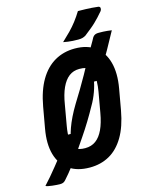

<svg xmlns="http://www.w3.org/2000/svg" viewBox="-172 -1031 939 1195"><g transform="rotate(-15 297.0 -434.0)"><path d="M622 -770Q592 -714 561.5 -660Q531 -606 501 -555L500 -490H416L434 -503Q430 -470 414.5 -427Q399 -384 377 -347Q354 -305 327.5 -261.5Q301 -218 272 -175.5Q243 -133 215 -92Q209 -84 204 -76Q199 -68 193 -60Q176 -37 159.5 -16Q143 5 128 23.5Q113 42 99 57Q91 66 82.5 69Q74 72 62 72Q54 72 41 71Q28 70 14 68.5Q0 67 -11.5 64.5Q-23 62 -28 59Q-9 39 14 12Q37 -15 59 -42.5Q81 -70 96 -89L164 -213H221L202 -189Q208 -219 219 -249.5Q230 -280 246.5 -314Q263 -348 286 -386Q310 -424 334 -464.5Q358 -505 381.5 -546.5Q405 -588 427 -630Q433 -639 437.5 -648.5Q442 -658 447 -666Q458 -685 468 -702.5Q478 -720 488 -737Q499 -761 509.5 -768.5Q520 -776 538 -776Q554 -776 567.5 -775.5Q581 -775 594.5 -773.5Q608 -772 622 -770ZM369 -720Q449 -720 500 -682Q551 -644 570 -574Q589 -504 572 -408L548 -273Q530 -173 491.5 -108Q453 -43 397 -11.5Q341 20 270 20Q189 20 136.5 -17Q84 -54 64.5 -122.5Q45 -191 62 -286L86 -421Q104 -522 143 -588Q182 -654 239.5 -687Q297 -720 369 -720ZM197 -268Q188 -218 191 -180.5Q194 -143 209 -121Q222 -112 237 -108Q252 -104 273 -104Q313 -104 341.5 -125Q370 -146 389.5 -187.5Q409 -229 420 -292L443 -422Q449 -457 449.5 -485.5Q450 -514 445.5 -535.5Q441 -557 430 -572Q418 -581 402.5 -585.5Q387 -590 364 -590Q325 -590 297 -568.5Q269 -547 249.5 -504.5Q230 -462 220 -399ZM449 -940Q479 -940 499.5 -939Q520 -938 538.5 -937Q557 -936 579 -933Q589 -931 590.5 -922.5Q592 -914 586 -904Q570 -885 556 -870Q542 -855 528 -841.5Q514 -828 496 -813.5Q478 -799 454 -780Q444 -774 433 -771Q422 -768 406 -768Q387 -768 370.5 -769Q354 -770 339.5 -772Q325 -774 310 -777Q339 -804 363.5 -829Q388 -854 409 -881.5Q430 -909 449 -940Z"/></g></svg>

Font: Rec Mono Semicasual
Style: Bold Italic
Weight: 700
Italic angle: -10°
Version: Version 1.085; ttfautohint (v1.8.4.7-5d5b)